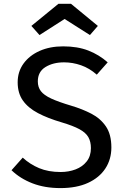

<svg xmlns="http://www.w3.org/2000/svg" viewBox="-20 -959 655 992"><path d="M555.4 -197.4Q555.4 -135.9 524.4 -88.5Q493.3 -41 434.6 -14.1Q375.9 12.8 292.3 12.8Q211.3 12.8 147.7 -11.8Q84.1 -36.4 39.5 -79.5L97.4 -144.6Q134.4 -110.3 182.1 -90.3Q229.7 -70.3 293.3 -70.3Q334.9 -70.3 370.5 -83.8Q406.2 -97.4 427.9 -124.9Q449.7 -152.3 449.7 -193.8Q449.7 -226.7 436.7 -250Q423.6 -273.3 390.8 -291.3Q357.9 -309.2 299 -326.7Q227.2 -347.7 176.2 -374.6Q125.1 -401.5 98.2 -439.7Q71.3 -477.9 71.3 -533.8Q71.3 -588.7 101.5 -630.5Q131.8 -672.3 184.6 -695.9Q237.4 -719.5 306.2 -719.5Q380.5 -719.5 436.2 -697.9Q491.8 -676.4 536.4 -636.9L480 -573.3Q442.1 -606.7 398.7 -621.8Q355.4 -636.9 310.8 -636.9Q254.4 -636.9 214.9 -612.6Q175.4 -588.2 175.4 -538.5Q175.4 -508.7 191.3 -487.9Q207.2 -467.2 244.9 -449.7Q282.6 -432.3 348.2 -412.8Q405.1 -395.9 452.1 -371.5Q499 -347.2 527.2 -305.9Q555.4 -264.6 555.4 -197.4ZM346.7 -939.5 485.6 -825.1 444.6 -777.9 313.8 -861 184.1 -777.9 142.1 -825.1 282.1 -939.5Z"/></svg>

Font: Fira Code Retina
Style: Regular
Weight: 450
Monospace: yes
Designer: Carrois Corporate, Edenspiekermann AG, Nikita Prokopov
Foundry: Carrois Corporate, Edenspiekermann AG, Nikita Prokopov
Version: Version 6.002